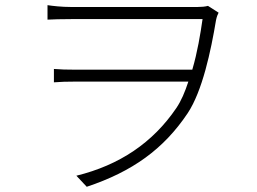

<svg xmlns="http://www.w3.org/2000/svg" viewBox="-20 -694 996 744"><path d="M785.9 -671.2C774.9 -668.3 761 -666.9 745 -666.9H256C218 -666.9 182.2 -671.2 164.1 -674V-617.9C183.9 -619 218 -620 256 -620H764.9C756.7 -562.9 745 -491.1 725.1 -424H269.9C239 -424 213.1 -424.7 188.9 -426.8V-375C214.8 -377.1 239 -377.8 271 -377.8H709.9C696.7 -337.7 682.2 -302.9 663 -274.9C572.1 -141 442.8 -54 275.9 -13.1L316.1 29.8C492.9 -29.1 614 -116.1 707 -255C764.2 -340.9 797.2 -496.1 817.1 -616.1C820 -630 824.2 -639.9 827.1 -644.9Z"/></svg>

Font: Karasuma Gothic
Style: Light
Weight: 300
Designer: Rasmus Andersson / Ryoko Nishizuka
Foundry: rsms
Version: Version 1.00